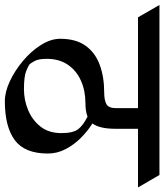

<svg xmlns="http://www.w3.org/2000/svg" viewBox="-16 -736 687 804"><g transform="rotate(90 328.0 -333.5)"><path d="M378.4 -593.8 464.8 -592.8V-473.1Q464.8 -406.2 442.4 -376.5Q474.1 -356.9 502.9 -328.1Q531.7 -299.3 550 -264.2Q568.4 -229 568.4 -189.9Q568.4 -92.8 512.2 -51.3Q456.1 -9.8 349.1 -9.8Q310.5 -9.8 265.6 -30.8Q220.7 -51.8 180.2 -85.9Q139.6 -120.1 113.8 -161.1Q87.9 -202.1 87.9 -241.7Q87.9 -307.6 117.2 -348.1Q146.5 -388.7 197.3 -407.2Q248 -425.8 312 -425.8Q345.2 -425.8 361.8 -435.3Q378.4 -444.8 378.4 -475.6ZM413.6 -356Q391.1 -347.2 356.4 -347.2Q305.7 -347.2 263.7 -328.6Q221.7 -310.1 196.8 -273.9Q171.9 -237.8 171.9 -185.1Q171.9 -150.9 180.9 -134.8Q189.9 -118.7 193.8 -114.3Q200.2 -108.4 223.1 -99.1Q246.1 -89.8 299.3 -89.8Q344.2 -89.8 386.2 -107.2Q428.2 -124.5 455.6 -159.2Q482.9 -193.8 482.9 -246.6Q482.9 -295.9 466.3 -317.1Q449.7 -338.4 413.6 -356ZM389.6 -657.2 441.4 -567.4H-2L-53.7 -657.2ZM658.2 -657.2 710.4 -567.4H207L154.8 -657.2Z"/></g></svg>

Font: Annapurna SIL
Style: Bold
Weight: 700
Designer: Peter Martin, Annie Olsen
Foundry: SIL International
Version: Version 2.000